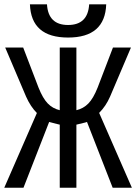

<svg xmlns="http://www.w3.org/2000/svg" viewBox="-20 -882 640 902"><path d="M260.7 0V-296.4L248.5 -299.3L210.9 -309.1L90.3 0H0L153.3 -351.1Q123.5 -380.9 102.5 -428.2L4.4 -658.7H88.9L161.1 -470.2Q181.2 -419.9 204.3 -396Q227.5 -372.1 260.7 -364.3V-658.7H338.9V-364.3Q372.1 -372.1 395.3 -396Q418.5 -419.9 438.5 -470.2L510.7 -658.7H595.2L497.1 -428.2Q477.5 -383.3 445.8 -351.6L599.6 0H509.3L388.7 -309.1L380.9 -306.6L338.9 -296.4V0ZM299.8 -705.6Q126 -705.6 120.6 -861.8H200.7Q206.5 -764.6 299.8 -764.6Q393.1 -764.6 398.9 -861.8H479Q473.6 -705.6 299.8 -705.6Z"/></svg>

Font: Liberation Mono
Style: Regular
Weight: 400
Monospace: yes
Designer: Steve Matteson
Foundry: Ascender Corporation
Version: Version 2.1.5